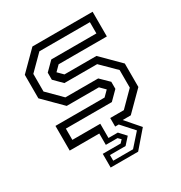

<svg xmlns="http://www.w3.org/2000/svg" viewBox="-168 -660 897 953"><g transform="rotate(-30 280.5 -183.0)"><path d="M190.5 174.5V96H293L308 80L293 65H226V0H56.5V-141.5H338L367.5 -171L339 -199.5H154.5L51.5 -302.5V-437L154.5 -540H499.5V-398.5H223L194 -369.5L223 -340.5H406.5L509.5 -237.5V-103L406.5 0H360L429.5 80L348 174.5ZM218.5 151.5H332L395.5 80L332 9.5H311.5V-39.5H389.5L471 -121.5V-222.5L389 -303.5H201L155.5 -349V-389.5L203.5 -437.5H462V-502H172.5L90.5 -420V-319L170 -239.5H358L406 -192.5V-152L358 -104H94.5V-39.5H254.5V42H308L343 80L308 119H218.5Z"/></g></svg>

Font: Tourney Condensed
Style: Regular
Weight: 400
Width: 3
Designer: Tyler Finck
Foundry: Etcetera Type Co
Version: Version 1.010; ttfautohint (v1.8.3)